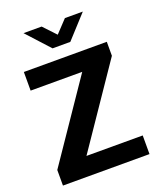

<svg xmlns="http://www.w3.org/2000/svg" viewBox="-150 -915 836 1007"><g transform="rotate(-20 268.0 -411.0)"><path d="M499 -630V-552L194 -104H508V0H25V-87L324 -526H36V-630ZM104 -822H205L270 -753L335 -822H435L319 -695H220Z"/></g></svg>

Font: Mukta Mahee
Style: Bold
Weight: 700
Designer: Shuchita Grover, Noopur Datye, Girish Dalvi, Yashodeep Gholap
Foundry: Ek Type
Version: Version 2.538;PS 1.000;hotconv 16.6.51;makeotf.lib2.5.65220;